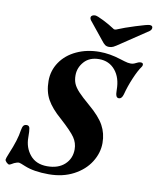

<svg xmlns="http://www.w3.org/2000/svg" viewBox="-109 -920 823 1006"><g transform="rotate(10 302.5 -417.0)"><path d="M92 -6Q61 -19 56 -19Q47 -19 31 -12Q11 0 7 0Q1 0 -7.5 -8Q-16 -16 -16 -23Q-16 -29 -4 -58Q29 -136 36 -187Q39 -205 44.5 -212.5Q50 -220 62 -220Q75 -220 78 -206.5Q81 -193 81 -157Q81 -103 113 -64.5Q145 -26 204 -26Q263 -26 297 -57.5Q331 -89 331 -138Q331 -172 311.5 -200.5Q292 -229 232 -283Q180 -328 157 -369.5Q134 -411 134 -468Q134 -523 164.5 -568Q195 -613 249.5 -638.5Q304 -664 372 -664Q426 -664 485 -645Q489 -644 508 -638Q527 -632 541 -632Q555 -632 566 -638Q582 -647 593 -647Q606 -647 606 -637Q606 -630 602 -625Q585 -602 565.5 -556Q546 -510 535 -467Q528 -442 512 -442Q502 -442 498 -452Q494 -462 494 -483Q494 -548 461.5 -587Q429 -626 376 -626Q325 -626 296.5 -594Q268 -562 268 -521Q268 -496 276 -477Q284 -458 304 -436.5Q324 -415 365 -380Q423 -331 446 -289Q469 -247 469 -196Q469 -143 438.5 -94.5Q408 -46 351 -16Q294 14 219 14Q141 14 92 -6ZM373 -726 297 -820Q292 -828 293 -835Q294 -841 300.5 -844.5Q307 -848 315 -848Q326 -848 361.5 -830Q397 -812 419 -797Q423 -793 429 -793Q435 -793 443 -797Q473 -810 533 -829Q593 -848 605 -848Q621 -848 621 -836Q621 -825 610 -817L474 -726Q448 -708 437.5 -703Q427 -698 415 -698Q402 -698 393.5 -704Q385 -710 373 -726Z"/></g></svg>

Font: EB Garamond
Style: Bold Italic
Weight: 700
Italic angle: -17.2°
Designer: Georg Duffner and Octavio Pardo
Foundry: Georg Duffner
Version: Version 1.000